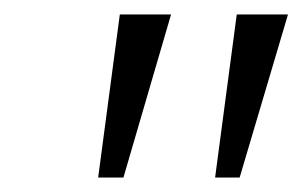

<svg xmlns="http://www.w3.org/2000/svg" viewBox="-20 -734 419 266"><path d="M116 -488H151L217 -714H146ZM278 -488H312L379 -714H308Z"/></svg>

Font: Noto Serif Tamil Light
Style: Italic
Weight: 300
Italic angle: -12°
Designer: Indian Type Foundry, Tom Grace, and the Monotype Design Team
Foundry: Monotype Imaging Inc.
Version: Version 2.003